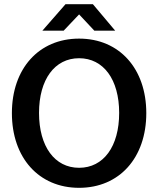

<svg xmlns="http://www.w3.org/2000/svg" viewBox="-20 -886 758 920"><path d="M359 14C552 14 681 -130 681 -344C681 -557 552 -701 359 -701C166 -701 37 -557 37 -344C37 -130 166 14 359 14ZM359 -82C242 -82 167 -184 167 -345C167 -505 242 -607 359 -607C476 -607 551 -505 551 -345C551 -184 476 -82 359 -82ZM183 -739H285L359 -817L432 -739H532L425 -866H294Z"/></svg>

Font: Ronzino Medium
Style: Regular
Weight: 500
Designer: Nunzio Mazzaferro
Foundry: Collletttivo
Version: Version 1.000;Glyphs 3.3 (3337)